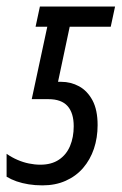

<svg xmlns="http://www.w3.org/2000/svg" viewBox="-43 -555 373 585"><path d="M86.4 9.8Q64 9.8 44.2 6.6Q24.4 3.4 7.6 -2.4Q-9.3 -8.3 -22.9 -16.6V-86.4Q-6.8 -75.2 10.3 -67.9Q27.3 -60.5 44.9 -56.9Q62.5 -53.2 80.1 -53.2Q113.8 -53.2 136.5 -68.4Q159.2 -83.5 170.4 -110.1Q181.6 -136.7 181.6 -170.4Q181.6 -210.9 162.8 -231.9Q144 -252.9 104.5 -252.9H53.7L101.1 -473.6H65.4L78.6 -535.2H307.6L294.4 -473.6H169.4L133.8 -305.7H143.6Q172.9 -305.7 198 -292Q223.1 -278.3 238.8 -249.3Q254.4 -220.2 254.4 -173.8Q254.4 -135.3 243.2 -101.8Q231.9 -68.4 210.2 -43.2Q188.5 -18.1 157.2 -4.2Q126 9.8 86.4 9.8Z"/></svg>

Font: Open Sans Condensed
Style: Italic
Weight: 400
Width: 3
Italic angle: -12°
Designer: Monotype Design Team
Foundry: Monotype Imaging Inc.
Version: Version 3.000